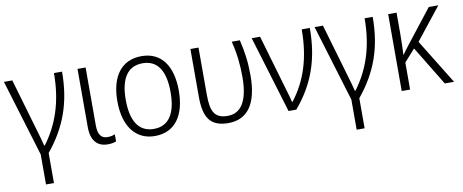

<svg xmlns="http://www.w3.org/2000/svg" viewBox="-65 -822 3155 1308"><g transform="rotate(-10 1512.5 -168.0)"><path d="M163 206H218V-2C343 -154 404 -317 404 -532H348C348 -331 293 -180 201 -57H197C191 -85 176 -134 167 -165L60 -532H2L163 -2Z M626 10C651 10 669 6 684 0V-49C668 -42 651 -39 632 -39C589 -39 567 -68 567 -131V-532H511V-129C511 -35 554 10 626 10Z M1165 -267C1165 -436 1093 -542 955 -542C817 -542 740 -441 740 -267C740 -96 818 10 952 10C1092 10 1165 -96 1165 -267ZM798 -267C798 -411 848 -493 954 -493C1063 -493 1108 -404 1108 -267C1108 -124 1060 -39 953 -39C846 -39 798 -125 798 -267Z M1460 10C1592 10 1664 -86 1664 -284C1664 -378 1654 -446 1634 -532H1578C1599 -449 1608 -369 1608 -284C1608 -120 1558 -39 1464 -39C1372 -39 1348 -91 1348 -206V-532H1292V-202C1292 -59 1334 10 1460 10Z M1877 0H1931C2058 -150 2118 -314 2118 -532H2062C2062 -331 2010 -180 1915 -57H1911C1905 -86 1890 -134 1881 -165L1774 -532H1716Z M2312 206H2367V-2C2492 -154 2553 -317 2553 -532H2497C2497 -331 2442 -180 2350 -57H2346C2340 -85 2325 -134 2316 -165L2209 -532H2151L2312 -2Z M3007 -532H2941L2757 -297C2742 -278 2730 -261 2715 -240H2714C2716 -283 2718 -332 2718 -383V-532H2660V0H2718V-187L2793 -271L2958 0H3022L2831 -310Z"/></g></svg>

Font: Noto Sans SemiCondensed Light
Style: Regular
Weight: 300
Width: 4
Designer: Monotype Design Team
Foundry: Monotype Imaging Inc.
Version: Version 2.013